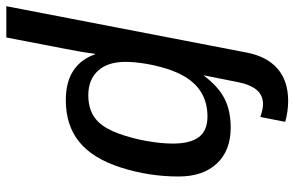

<svg xmlns="http://www.w3.org/2000/svg" viewBox="-214 -580 977 638"><g transform="rotate(90 275.0 -260.5)"><path d="M288.1 9.8Q227.5 9.8 189.7 -15.6Q151.9 -41 136.2 -86.9H134.3Q132.8 -74.7 130.9 -62.5Q128.9 -50.3 127 -38.1Q119.6 3.9 107.4 65.4Q95.2 127 80.1 207.5H-23.9L129.9 -589.8Q142.6 -657.7 183.3 -693.4Q224.1 -729 290.5 -729Q325.7 -729 360.4 -719.2L344.2 -636.7Q317.4 -645.5 302.2 -645.5Q272 -645.5 254.2 -624.3Q236.3 -603 228 -560.1L206.1 -449.7H207.5Q243.7 -497.6 283.7 -517.8Q323.7 -538.1 379.4 -538.1Q456.1 -538.1 499 -491.9Q542 -445.8 542 -365.2Q542 -266.1 512.2 -173.3Q482.4 -80.1 427.5 -35.2Q372.6 9.8 288.1 9.8ZM342.8 -460.9Q254.9 -460.9 210 -385.3Q194.8 -359.9 183.8 -325Q172.9 -290 167 -253.9Q161.1 -217.8 161.1 -188Q161.1 -129.9 190.4 -97.4Q219.7 -64.9 272 -64.9Q328.6 -64.9 361.3 -99.1Q383.3 -122.1 399.2 -165.3Q415 -208.5 423.8 -257.3Q432.6 -306.2 432.6 -346.2Q432.6 -403.3 411.1 -432.1Q389.6 -460.9 342.8 -460.9Z"/></g></svg>

Font: Arimo Medium
Style: Italic
Weight: 500
Italic angle: -12°
Designer: Steve Matteson
Foundry: Monotype Imaging Inc.
Version: Version 1.33